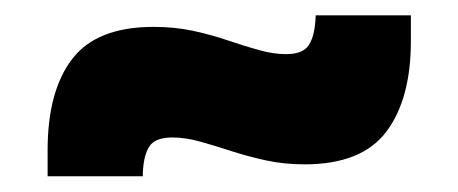

<svg xmlns="http://www.w3.org/2000/svg" viewBox="-20 -444 597 250"><path d="M376.5 -230Q350 -230 326 -235.2Q302 -240.5 280.5 -247.5Q259 -254.5 240 -259.8Q221 -265 204.5 -265Q182.5 -265 174.8 -253.8Q167 -242.5 166 -219V-214.5H42V-248.5Q42 -325.5 74 -367.2Q106 -409 180 -409Q207.5 -409 231.8 -403.8Q256 -398.5 277.2 -391.2Q298.5 -384 317.2 -378.8Q336 -373.5 352.5 -373.5Q374.5 -373.5 382.2 -385.5Q390 -397.5 391 -422V-424H515V-390.5Q515 -315 483 -272.5Q451 -230 376.5 -230Z"/></svg>

Font: Anek Latin Medium ExtraBold
Style: Regular
Weight: 800
Version: Version 1.003